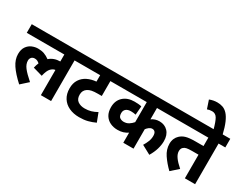

<svg xmlns="http://www.w3.org/2000/svg" viewBox="-88 -1488 2681 2098"><g transform="rotate(30 1252.5 -439.5)"><path d="M0 -513V-622H688V-513H603V0H474V-318Q447 -316 420 -289Q393 -262 376 -188L257 -222Q265 -258 278 -288Q265 -300 250.5 -307Q236 -314 218 -314Q191 -314 176.5 -297.5Q162 -281 162 -257Q162 -213 194.5 -170.5Q227 -128 300 -64L210 17Q122 -63 77.5 -130Q33 -197 33 -265Q33 -324 58 -359.5Q83 -395 120 -410.5Q157 -426 194 -426Q239 -426 272.5 -414Q306 -402 340 -377Q395 -425 474 -425V-513Z M1182 -513H1055V-325H1007Q958 -325 929.5 -319Q901 -313 881 -300Q838 -273 838 -218Q838 -162 873 -137.5Q908 -113 960 -113Q1003 -113 1039 -123.5Q1075 -134 1112 -155L1154 -45Q1109 -24 1062.5 -12Q1016 0 955 0Q883 0 827 -26Q771 -52 739.5 -102Q708 -152 708 -223Q708 -288 737 -333Q766 -378 815.5 -402.5Q865 -427 926 -432V-513H675V-622H1182Z M1936 -513H1643V-370Q1686 -401 1742 -401Q1807 -401 1848.5 -357.5Q1890 -314 1890 -236Q1890 -189 1874.5 -136Q1859 -83 1826 -28L1713 -89Q1733 -121 1747 -156Q1761 -191 1761 -227Q1761 -261 1748 -276Q1735 -291 1714 -291Q1694 -291 1675.5 -277.5Q1657 -264 1643 -245V0H1514V-127Q1486 -109 1456.5 -99.5Q1427 -90 1387 -90Q1336 -90 1294 -110Q1252 -130 1227.5 -170Q1203 -210 1203 -270Q1203 -353 1256 -402Q1309 -451 1397 -451Q1422 -451 1446.5 -449Q1471 -447 1486 -442L1477 -333Q1450 -340 1416 -340Q1376 -340 1354 -321.5Q1332 -303 1332 -270Q1332 -229 1353.5 -214.5Q1375 -200 1402 -200Q1438 -200 1465 -217Q1492 -234 1514 -260V-513H1169V-622H1936Z M2420 -513V0H2291V-298H2211Q2164 -298 2141.5 -293Q2119 -288 2105 -275Q2085 -258 2085 -225Q2085 -189 2112.5 -150Q2140 -111 2195 -63L2105 17Q2043 -43 1999.5 -107.5Q1956 -172 1956 -243Q1956 -280 1968.5 -308.5Q1981 -337 2002 -356Q2030 -383 2071 -395Q2112 -407 2188 -407H2291V-513H1922V-622H2505V-513Z M2297 -615Q2273 -705 2250 -744.5Q2227 -784 2183 -784Q2166 -784 2150.5 -781Q2135 -778 2123 -773L2088 -877Q2134 -896 2185 -896Q2222 -896 2254 -885Q2286 -874 2314 -844Q2342 -814 2366 -759Q2390 -704 2411 -615Z"/></g></svg>

Font: Noto Sans SemiCondensed
Style: Bold Italic
Weight: 700
Width: 4
Italic angle: -12°
Designer: Monotype Design Team
Foundry: Monotype Imaging Inc.
Version: Version 2.013; ttfautohint (v1.8.4.7-5d5b)